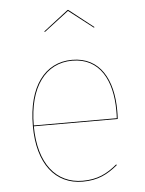

<svg xmlns="http://www.w3.org/2000/svg" viewBox="-54 -790 635 842"><g transform="rotate(-5 264.0 -369.0)"><path d="M276.7 -742.5 383.6 -659.4 386.5 -661.6 278.2 -746.7H275.2L165.1 -661.6L168.1 -659.4ZM453.8 -287.6C453.8 -424.5 399.1 -527.2 275.6 -527.2C155.6 -527.2 79.3 -426 79.3 -253.2C79.3 -85.2 156.7 9.1 276.4 9.1C343.4 9.1 385.8 -13 430.9 -50.1L428.8 -53.6C383.8 -15.7 341.1 5.2 276.4 5.2C160.8 5.2 84.1 -85.7 83.4 -251.4H452.7C453.7 -265.1 453.8 -273.6 453.8 -287.6ZM448.9 -255.1H83.4C83.9 -425 159.1 -523.4 275.8 -523.4C397 -523.4 449.8 -421.6 449.8 -288.4C449.8 -275.4 449.8 -267.6 448.9 -255.1Z"/></g></svg>

Font: Fira Sans Four
Style: Regular
Weight: 100
Designer: Carrois Corporate & Edenspiekermann AG
Foundry: Carrois Corporate GbR & Edenspiekermann AG
Version: Version 4.203;PS 004.203;hotconv 1.0.88;makeotf.lib2.5.64775